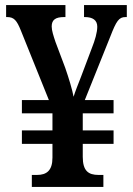

<svg xmlns="http://www.w3.org/2000/svg" viewBox="-20 -734 524 754"><path d="M105 0H386V-47H367C327 -47 305 -63 305 -118V-169H426V-222H305V-289H426V-341H313L413 -590C437 -652 447 -667 473 -667H478V-714H310V-667H313C344 -667 362 -655 362 -629C362 -607 353 -576 341 -546L298 -432C287 -404 275 -374 269 -354C264 -381 251 -425 236 -468L198 -569C190 -593 183 -614 183 -630C183 -657 199 -667 232 -667H237V-714H4V-667H8C35 -667 46 -654 62 -614L172 -341H66V-289H186V-222H66V-169H186V-115C186 -64 163 -47 125 -47H105Z"/></svg>

Font: Noto Serif Myanmar Condensed SemiBold
Style: Regular
Weight: 600
Width: 3
Designer: Ben Mitchell and the Monotype Design Team
Foundry: Monotype Imaging Inc.
Version: Version 2.106